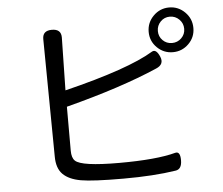

<svg xmlns="http://www.w3.org/2000/svg" viewBox="-56 -874 1112 958"><g transform="rotate(-5 500.0 -394.5)"><path d="M759 -697.5Q759 -670 778 -651Q797 -632 824.5 -632Q852 -632 871.5 -651Q891 -670 891 -697.5Q891 -725 871.5 -744.5Q852 -764 824.5 -764Q797 -764 778 -744.5Q759 -725 759 -697.5ZM904 -618.5Q871 -586 825 -586Q779 -586 746 -618.5Q713 -651 713 -697.5Q713 -744 746 -777Q779 -810 825 -810Q871 -810 904 -777Q937 -744 937 -697.5Q937 -651 904 -618.5ZM274 -443Q596 -522 721 -598Q742 -610 759.5 -570Q777 -530 734 -512Q552 -433 274 -361V-141Q274 -105 290 -90Q322 -59 509.5 -59Q697 -59 793 -85Q818 -91 818 -45.5Q818 0 786 4Q677 21 524 21Q371 21 311.5 10.5Q252 0 222 -30Q192 -60 192 -119L186 -708Q186 -750 232.5 -750Q279 -750 279 -708Z"/></g></svg>

Font: Raw Maruko Gothic CJK TC
Style: Regular
Weight: 400
Version: Version 1.001